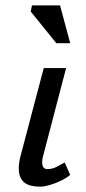

<svg xmlns="http://www.w3.org/2000/svg" viewBox="-20 -682 318 709"><path d="M49.3 0ZM138.7 -104Q136.7 -97.2 136.2 -91.6Q135.7 -85.9 135.7 -82Q135.7 -69.3 140.9 -63.5Q146 -57.6 154.3 -57.6Q173.8 -57.6 188.5 -65.7Q203.1 -73.7 218.8 -82L239.3 -36.1Q227.5 -26.4 212.2 -18.3Q196.8 -10.3 181.4 -4.6Q166 1 152.1 4.2Q138.2 7.3 128.4 7.3Q110.4 7.3 95.7 3.9Q81.1 0.5 70.8 -7.3Q60.5 -15.1 54.9 -28.3Q49.3 -41.5 49.3 -61Q49.3 -78.6 55.2 -103.5L141.6 -430.7H224.1ZM239.3 -522.5H188L93.3 -639.6L98.1 -662.1H201.7Z"/></svg>

Font: PT Astra Sans
Style: Italic
Weight: 400
Italic angle: -16°
Designer: A.Korolkova, I. Chaeva
Foundry: ParaType Ltd
Version: Version 1.001; ttfautohint (v1.6)